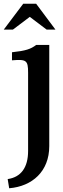

<svg xmlns="http://www.w3.org/2000/svg" viewBox="-34 -746 335 1025"><path d="M229 34V-506H159C130 -484 104 -475 30 -467V-424C106 -430 116 -425 116 -358V60C116 148 78 200 7 210L15 259C138 249 229 169 229 34ZM-14 -588H35L125 -656L215 -588H262L159 -726H90Z"/></svg>

Font: LT Superior Serif Semibold
Style: Regular
Weight: 600
Designer: Daniel Lyons
Foundry: LyonsType
Version: Version 2.120;FEAKit 1.0